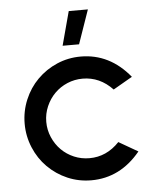

<svg xmlns="http://www.w3.org/2000/svg" viewBox="-51 -730 632 779"><g transform="rotate(-5 265.0 -341.0)"><path d="M113 -69Q79 -103 59.5 -149.5Q40 -196 40 -247Q40 -298 59.5 -344.5Q79 -391 113 -425Q148 -460 193.5 -479.5Q239 -499 290 -499Q408 -499 490 -399L412 -354Q360 -409 290 -409Q257 -409 227.5 -396.5Q198 -384 176 -362Q154 -340 141 -310Q128 -280 128 -247Q128 -214 141 -184Q154 -154 176 -132Q198 -110 227.5 -97.5Q257 -85 290 -85Q360 -85 412 -140L490 -95Q408 5 290 5Q239 5 193.5 -14.5Q148 -34 113 -69ZM288 -549H221L258 -687H336Z"/></g></svg>

Font: Sulphur Point
Style: Bold
Weight: 700
Designer: Noponies / Dale Sattler
Foundry: Noponies
Version: Version 1.000; ttfautohint (v1.8)